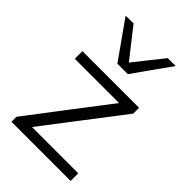

<svg xmlns="http://www.w3.org/2000/svg" viewBox="-229 -861 950 950"><g transform="rotate(45 246.0 -386.0)"><path d="M40.5 0V-35Q84 -92.5 126.2 -147.5Q168.5 -202.5 205 -251L351 -442H41.5V-495.5H438V-455Q418.5 -429 391.8 -394.2Q365 -359.5 336.8 -322.5Q308.5 -285.5 283 -252.5L130.5 -53.5H454.5V0ZM207.5 -574Q173 -623 138.2 -672.2Q103.5 -721.5 68.5 -770.5L123.5 -771.5Q154 -732.5 183.8 -694.5Q213.5 -656.5 244 -618Q274.5 -656 304.2 -693.8Q334 -731.5 364.5 -769.5H420Q385.5 -721 350.5 -672Q315.5 -623 281 -574Z"/></g></svg>

Font: Commissioner Light
Style: Regular
Weight: 300
Designer: Kostas Bartsokas
Foundry: Kostas Bartsokas
Version: Version 1.000; ttfautohint (v1.8.3)